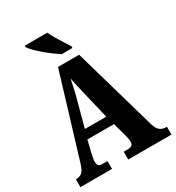

<svg xmlns="http://www.w3.org/2000/svg" viewBox="-216 -1060 1089 1189"><g transform="rotate(-30 328.5 -465.5)"><path d="M6 0V-56H11Q33 -56 50 -69.5Q67 -83 80 -127L258 -714H409L580 -118Q590 -84 607.5 -70Q625 -56 648 -56H657V0H348V-56H382Q395 -56 405.5 -63Q416 -70 416 -89Q416 -102 412.5 -117Q409 -132 407 -140L381 -234H191L172 -156Q170 -144 165.5 -124.5Q161 -105 161 -91Q161 -75 167.5 -65.5Q174 -56 192 -56H232V0ZM210 -298H363L317 -489Q310 -520 302.5 -551Q295 -582 290 -614Q283 -583 276.5 -552Q270 -521 262 -492ZM318 -771Q296 -785 269.5 -804.5Q243 -824 217.5 -846Q192 -868 172.5 -888Q153 -908 145 -921V-931H307Q316 -909 332 -882Q348 -855 365 -829Q382 -803 394 -784V-771Z"/></g></svg>

Font: Noto Serif Armenian ExtraCondensed Black
Style: Regular
Weight: 900
Width: 2
Designer: Monotype Design Team
Foundry: Monotype Imaging Inc.
Version: Version 2.008; ttfautohint (v1.8.4.7-5d5b)